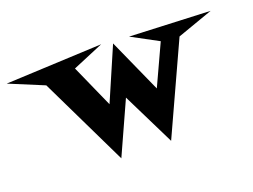

<svg xmlns="http://www.w3.org/2000/svg" viewBox="-221 -750 1268 963"><g transform="rotate(-20 413.0 -268.5)"><path d="M956.1 -525.4 765.6 -458 546.9 19.5 408.2 -261.7 282.2 16.6 53.7 -456.1 -129.9 -532.2 382.8 -555.7 217.8 -486.3 319.3 -258.8 440.4 -539.1 569.3 -252 668.9 -467.8 527.3 -543.9Z"/></g></svg>

Font: Fontdiner Swanky
Style: Regular
Weight: 400
Designer: Font Diner, Inc
Foundry: Font Diner, Inc
Version: Version 1.001